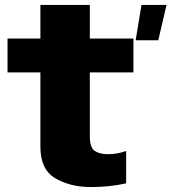

<svg xmlns="http://www.w3.org/2000/svg" viewBox="-20 -749 694 777"><path d="M529 -586H620.5L654 -729H552.5ZM349 8Q423 8 490.5 -7V-138Q454.5 -125 417.5 -125Q382.5 -125 363 -138.5Q343.5 -152 343.5 -197V-456H520V-593H343.5V-729H143.5V-593H10.5V-456H143.5V-154.5Q143.5 -63 203.8 -27.5Q264 8 349 8Z"/></svg>

Font: Anybody Thin ExtraBold
Style: Regular
Weight: 800
Version: Version 1.113;gftools[0.9.25]